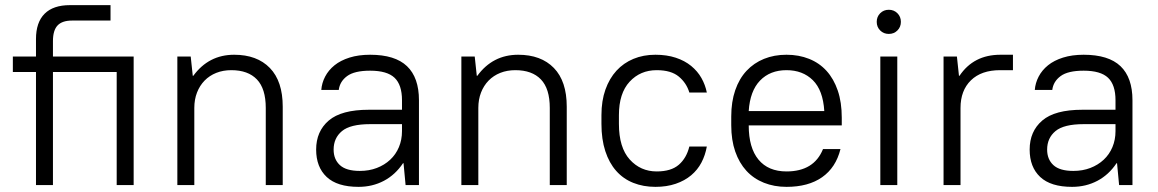

<svg xmlns="http://www.w3.org/2000/svg" viewBox="-20 -720 4506 747"><path d="M120 -440H30V-500H120V-568Q120 -633 153.5 -666.5Q187 -700 252 -700H410V-640H260Q222 -640 204 -621Q186 -602 186 -560V-500H500V0H434V-440H186V0H120Z M670 -500H722L730 -425H732Q792 -507 891 -507Q980 -507 1030 -455.5Q1080 -404 1080 -305V0H1014V-300Q1014 -375 979.5 -411Q945 -447 880 -447Q848 -447 821.5 -436.5Q795 -426 776 -406.5Q757 -387 746.5 -360Q736 -333 736 -300V0H670Z M1375 7Q1292 7 1251 -31.5Q1210 -70 1210 -138Q1210 -209 1259 -251Q1308 -293 1415 -293H1544V-330Q1544 -390 1515 -417.5Q1486 -445 1420 -445Q1359 -445 1330.5 -424Q1302 -403 1298 -370H1230Q1232 -397 1245 -422Q1258 -447 1281.5 -466Q1305 -485 1340 -496Q1375 -507 1420 -507Q1517 -507 1563.5 -462.5Q1610 -418 1610 -330V0H1558L1550 -85H1548Q1518 -40 1473.5 -16.5Q1429 7 1375 7ZM1380 -55Q1416 -55 1446 -66.5Q1476 -78 1498 -98.5Q1520 -119 1532 -147.5Q1544 -176 1544 -210V-237H1420Q1343 -237 1310.5 -210Q1278 -183 1278 -138Q1278 -100 1302.5 -77.5Q1327 -55 1380 -55Z M1775 -500H1827L1835 -425H1837Q1897 -507 1996 -507Q2085 -507 2135 -455.5Q2185 -404 2185 -305V0H2119V-300Q2119 -375 2084.5 -411Q2050 -447 1985 -447Q1953 -447 1926.5 -436.5Q1900 -426 1881 -406.5Q1862 -387 1851.5 -360Q1841 -333 1841 -300V0H1775Z M2530 7Q2483 7 2444 -8.5Q2405 -24 2377.5 -55Q2350 -86 2335 -132Q2320 -178 2320 -238V-272Q2320 -328 2335.5 -371.5Q2351 -415 2378.5 -445Q2406 -475 2444.5 -491Q2483 -507 2530 -507Q2574 -507 2609 -495.5Q2644 -484 2669 -463.5Q2694 -443 2709 -416.5Q2724 -390 2730 -360H2662Q2651 -397 2621 -422Q2591 -447 2535 -447Q2471 -447 2429.5 -402Q2388 -357 2388 -272V-238Q2388 -146 2430 -99.5Q2472 -53 2535 -53Q2591 -53 2621 -79Q2651 -105 2662 -150H2730Q2724 -116 2709 -87.5Q2694 -59 2669 -38Q2644 -17 2609 -5Q2574 7 2530 7Z M3040 7Q2992 7 2952 -9Q2912 -25 2884 -55.5Q2856 -86 2840.5 -130.5Q2825 -175 2825 -233V-267Q2825 -324 2840.5 -369Q2856 -414 2884.5 -444.5Q2913 -475 2952.5 -491Q2992 -507 3040 -507Q3088 -507 3128 -491Q3168 -475 3196 -444Q3224 -413 3239.5 -367.5Q3255 -322 3255 -262V-232H2893Q2893 -145 2931 -99Q2969 -53 3040 -53Q3147 -53 3182 -140H3250Q3232 -68 3178.5 -30.5Q3125 7 3040 7ZM3040 -447Q2976 -447 2937 -406.5Q2898 -366 2893 -288H3187Q3182 -369 3142.5 -408Q3103 -447 3040 -447Z M3405 -500H3471V0H3405ZM3438 -588Q3418 -588 3404.5 -601.5Q3391 -615 3391 -635Q3391 -655 3404.5 -668.5Q3418 -682 3438 -682Q3458 -682 3471.5 -668.5Q3485 -655 3485 -635Q3485 -615 3471.5 -601.5Q3458 -588 3438 -588Z M3651 -500H3703L3711 -425H3713Q3768 -507 3872 -507H3921V-447H3871Q3798 -447 3757.5 -407.5Q3717 -368 3717 -300V0H3651Z M4151 7Q4068 7 4027 -31.5Q3986 -70 3986 -138Q3986 -209 4035 -251Q4084 -293 4191 -293H4320V-330Q4320 -390 4291 -417.5Q4262 -445 4196 -445Q4135 -445 4106.5 -424Q4078 -403 4074 -370H4006Q4008 -397 4021 -422Q4034 -447 4057.5 -466Q4081 -485 4116 -496Q4151 -507 4196 -507Q4293 -507 4339.5 -462.5Q4386 -418 4386 -330V0H4334L4326 -85H4324Q4294 -40 4249.5 -16.5Q4205 7 4151 7ZM4156 -55Q4192 -55 4222 -66.5Q4252 -78 4274 -98.5Q4296 -119 4308 -147.5Q4320 -176 4320 -210V-237H4196Q4119 -237 4086.5 -210Q4054 -183 4054 -138Q4054 -100 4078.5 -77.5Q4103 -55 4156 -55Z"/></svg>

Font: PT Root UI
Style: Regular
Weight: 400
Designer: Vitaly Kuzmin
Foundry: ParaType Ltd.
Version: Version 2.001G